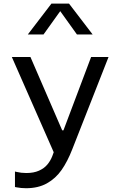

<svg xmlns="http://www.w3.org/2000/svg" viewBox="-20 -826 660 1052"><path d="M44.8 -513.7H146.8L320.7 -112H327.7L479.2 -513.7H574.7L376 -8.2Q350 58.7 317.5 105.2Q285 151.7 237.2 178.5Q189.3 205.3 122.7 205.3Q108.7 205.3 95.9 204Q83.2 202.7 71.5 200.5Q65.7 199.7 62 198.7V113.8Q65.3 115 71.2 116Q84 119 96.9 120.5Q109.8 122 124.3 122Q165 122 193.4 109.2Q221.8 96.5 238.9 76.2Q256 56 266.2 30.3L290.8 -37.2L307 -19.5L294.7 54.5ZM261.8 -806.2H358.2L487.5 -637.2H401.5L295 -785.8H325L218.5 -637.2H132.5Z"/></svg>

Font: Monaspace Neon Var
Style: Regular
Weight: 400
Designer: Riley Cran and the Lettermatic Team
Version: Version 1.000 (Monaspace Neon Var)